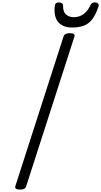

<svg xmlns="http://www.w3.org/2000/svg" viewBox="-20 -1564 842 1598"><path d="M147 14Q124 14 113.5 7Q103 0 108 -16L509 -1261Q514 -1275 526.5 -1281.5Q539 -1288 561 -1288Q584 -1288 594 -1281Q604 -1274 599 -1258L198 -14Q194 0 182 7Q170 14 147 14ZM579 -1335Q504 -1335 465 -1380Q426 -1425 436 -1516Q438 -1531 447 -1537.5Q456 -1544 471 -1544Q486 -1544 495.5 -1536.5Q505 -1529 505 -1516Q504 -1466 529.5 -1443.5Q555 -1421 594 -1421Q642 -1421 676.5 -1447.5Q711 -1474 729 -1514Q737 -1532 746 -1538Q755 -1544 769 -1544Q786 -1544 795.5 -1534.5Q805 -1525 800 -1510Q777 -1442 747.5 -1403.5Q718 -1365 677 -1350Q636 -1335 579 -1335Z"/></svg>

Font: Playwrite NL
Style: Regular
Weight: 400
Designer: Veronika Burian, José Scaglione
Foundry: TypeTogether
Version: Version 1.002